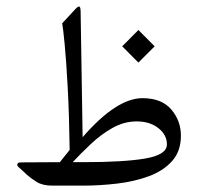

<svg xmlns="http://www.w3.org/2000/svg" viewBox="-20 -583 629 603"><path d="M414.7 -488.8 363.8 -437.5 414.7 -386.5 465.7 -437.5ZM233.2 -547.1Q232.9 -562.5 228.5 -562.5Q224.1 -562.5 216.7 -554.5L175.3 -509.7Q177.9 -497.6 183 -445Q188.1 -392.4 192.7 -307.1Q197.3 -221.9 198.8 -112.2Q191.1 -102.7 183.4 -93Q175.7 -83.2 168 -73.7L45.8 -73Q34.1 -73 34.1 -65.3Q34.1 -62 37.8 -58.7Q44.4 -52.8 51.2 -46.6Q57.9 -40.3 64.5 -34.1Q76.3 -23.5 95 -11.7Q113.7 0 144.8 0H239.8Q293.4 0 347.6 -6.4Q401.9 -12.8 447.4 -29.5Q492.8 -46.2 520.5 -77.2Q548.2 -108.2 548.2 -156.9Q548.2 -203.5 518 -239.1Q487.7 -274.7 427.6 -274.7Q386.5 -274.7 339.6 -244Q292.6 -213.4 239.5 -152.2ZM208.3 -73.7Q234.3 -101.6 265.9 -131.3Q297.4 -161 333.5 -181.3Q369.6 -201.7 409.2 -201.7Q450.7 -201.7 477.4 -180.6Q504.2 -159.5 504.2 -129.4Q504.2 -97.2 437.5 -85.4Q370.7 -73.7 242.4 -73.7Z"/></svg>

Font: Parastoo
Style: Regular
Weight: 400
Foundry: Saber Rastikerdar (saber.rastikerdar@gmail.com)
Version: Version 3.000